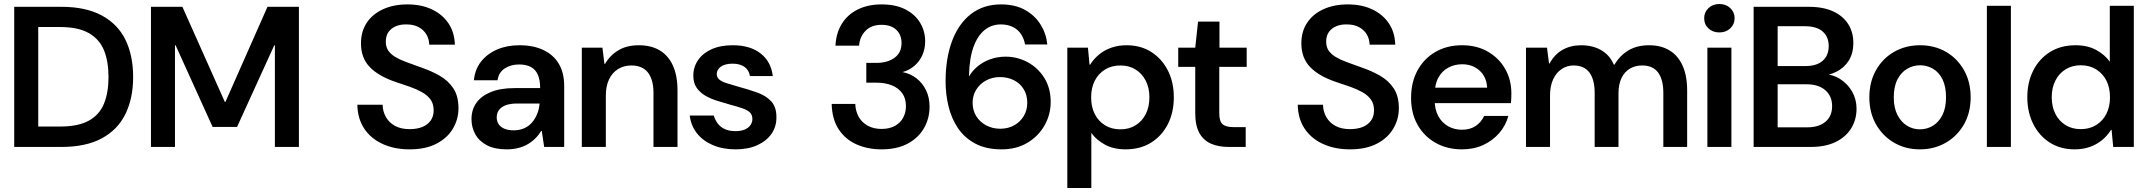

<svg xmlns="http://www.w3.org/2000/svg" viewBox="-20 -734 10728 959"><path d="M51 0V-700H286Q408 -700 488 -657Q568 -614 606.5 -535.5Q645 -457 645 -349Q645 -243 606.5 -164.5Q568 -86 488.5 -43Q409 0 286 0ZM171 -102H280Q371 -102 424 -131.5Q477 -161 499.5 -216.5Q522 -272 522 -349Q522 -427 499.5 -482.5Q477 -538 424 -568.5Q371 -599 280 -599H171Z M734 0V-700H891L1103 -225H1106L1316 -700H1473V0H1353V-508H1350L1164 -100H1042L857 -508H854V0Z M2026 12Q1950 12 1891 -15Q1832 -42 1799 -92Q1766 -142 1765 -211H1891Q1892 -176 1908 -148.5Q1924 -121 1953.5 -105Q1983 -89 2026 -89Q2062 -89 2088.5 -99.5Q2115 -110 2130.5 -131Q2146 -152 2146 -183Q2146 -216 2130 -237.5Q2114 -259 2087 -274Q2060 -289 2026 -301Q1992 -313 1955 -325Q1870 -354 1826.5 -399.5Q1783 -445 1783 -517Q1783 -577 1812 -620.5Q1841 -664 1893.5 -688Q1946 -712 2015 -712Q2085 -712 2137.5 -687Q2190 -662 2220 -617.5Q2250 -573 2252 -511H2124Q2123 -540 2109.5 -562.5Q2096 -585 2071 -598.5Q2046 -612 2011 -612Q1982 -613 1958.5 -603.5Q1935 -594 1921 -575Q1907 -556 1907 -526Q1907 -499 1919.5 -481Q1932 -463 1954.5 -449.5Q1977 -436 2009.5 -424Q2042 -412 2081 -398Q2134 -380 2176.5 -355.5Q2219 -331 2244.5 -292.5Q2270 -254 2270 -193Q2270 -139 2242.5 -92Q2215 -45 2160.5 -16.5Q2106 12 2026 12Z M2511 12Q2451 12 2412 -8.5Q2373 -29 2354 -63.5Q2335 -98 2335 -139Q2335 -186 2359.5 -220.5Q2384 -255 2432 -274.5Q2480 -294 2551 -294H2678Q2678 -334 2666.5 -360.5Q2655 -387 2631.5 -399.5Q2608 -412 2573 -412Q2532 -412 2501.5 -392.5Q2471 -373 2465 -333H2347Q2352 -387 2382.5 -426Q2413 -465 2462.5 -486.5Q2512 -508 2574 -508Q2645 -508 2695.5 -483.5Q2746 -459 2772 -414Q2798 -369 2798 -305V0H2698L2686 -80H2683Q2669 -57 2651 -40Q2633 -23 2612 -11.5Q2591 0 2565.5 6Q2540 12 2511 12ZM2545 -83Q2575 -83 2598.5 -93.5Q2622 -104 2638 -123Q2654 -142 2663.5 -166Q2673 -190 2675 -216V-217H2564Q2528 -217 2505 -208Q2482 -199 2471.5 -183.5Q2461 -168 2461 -148Q2461 -127 2471.5 -112.5Q2482 -98 2501 -90.5Q2520 -83 2545 -83Z M2886 0V-496H2989L2999 -415H3002Q3027 -458 3069 -483Q3111 -508 3171 -508Q3232 -508 3275 -482.5Q3318 -457 3341 -406.5Q3364 -356 3364 -282V0H3244V-270Q3244 -336 3216.5 -371.5Q3189 -407 3133 -407Q3096 -407 3067 -389Q3038 -371 3022 -337.5Q3006 -304 3006 -256V0Z M3654 12Q3590 12 3540 -9.5Q3490 -31 3460.5 -69Q3431 -107 3425 -157H3545Q3551 -137 3563.5 -119Q3576 -101 3598.5 -90Q3621 -79 3653 -79Q3682 -79 3701 -87.5Q3720 -96 3729 -110Q3738 -124 3738 -139Q3738 -161 3725 -173Q3712 -185 3687 -193.5Q3662 -202 3628 -211Q3597 -220 3564 -230Q3531 -240 3504 -255.5Q3477 -271 3460 -295Q3443 -319 3443 -356Q3443 -399 3466.5 -433.5Q3490 -468 3534 -488Q3578 -508 3640 -508Q3726 -508 3778.5 -467.5Q3831 -427 3840 -354H3726Q3721 -384 3698.5 -400Q3676 -416 3639 -416Q3601 -416 3580.5 -401Q3560 -386 3560 -364Q3560 -348 3572.5 -337Q3585 -326 3609.5 -318.5Q3634 -311 3668 -301Q3720 -287 3763 -271.5Q3806 -256 3832 -228Q3858 -200 3858 -150Q3859 -103 3834 -66.5Q3809 -30 3763 -9Q3717 12 3654 12Z M4383 12Q4315 12 4259 -12.5Q4203 -37 4169.5 -87.5Q4136 -138 4134 -215H4252Q4253 -180 4268.5 -151.5Q4284 -123 4313.5 -106.5Q4343 -90 4383 -90Q4422 -90 4449.5 -105Q4477 -120 4491 -146Q4505 -172 4505 -204Q4505 -243 4486 -269Q4467 -295 4434 -308Q4401 -321 4359 -321H4307V-420H4359Q4413 -420 4448 -445.5Q4483 -471 4483 -519Q4483 -560 4457 -585Q4431 -610 4383 -610Q4332 -610 4303 -580Q4274 -550 4271 -506H4153Q4156 -569 4185 -615.5Q4214 -662 4265 -687Q4316 -712 4383 -712Q4454 -712 4502.5 -687Q4551 -662 4576 -620Q4601 -578 4601 -528Q4601 -489 4586.5 -457.5Q4572 -426 4546.5 -404.5Q4521 -383 4488 -374Q4528 -366 4558 -342.5Q4588 -319 4605.5 -283Q4623 -247 4623 -201Q4623 -143 4595.5 -94.5Q4568 -46 4514.5 -17Q4461 12 4383 12Z M4983 12Q4905 12 4851 -17Q4797 -46 4764.5 -94.5Q4732 -143 4717.5 -203.5Q4703 -264 4703 -326Q4703 -443 4735.5 -529.5Q4768 -616 4830 -664Q4892 -712 4980 -712Q5051 -712 5100.5 -684Q5150 -656 5178 -610.5Q5206 -565 5211 -512H5100Q5091 -560 5059.5 -586Q5028 -612 4978 -612Q4933 -612 4898 -584Q4863 -556 4842.5 -500Q4822 -444 4820 -357Q4820 -356 4820 -355Q4820 -354 4820 -352Q4836 -380 4863 -402.5Q4890 -425 4926 -438Q4962 -451 5003 -451Q5061 -451 5112.5 -423.5Q5164 -396 5196 -345Q5228 -294 5228 -225Q5228 -162 5197.5 -108Q5167 -54 5112 -21Q5057 12 4983 12ZM4976 -91Q5015 -91 5045.5 -108Q5076 -125 5093.5 -154.5Q5111 -184 5111 -220Q5111 -259 5093.5 -288Q5076 -317 5045 -333Q5014 -349 4975 -349Q4936 -349 4905 -332Q4874 -315 4856 -286Q4838 -257 4838 -221Q4838 -183 4856 -154Q4874 -125 4905.5 -108Q4937 -91 4976 -91Z M5311 205V-496H5414L5422 -411H5425Q5444 -441 5470.5 -462.5Q5497 -484 5531.5 -496Q5566 -508 5607 -508Q5678 -508 5731 -474Q5784 -440 5813.5 -381.5Q5843 -323 5843 -248Q5843 -173 5813.5 -114.5Q5784 -56 5730 -22Q5676 12 5602 12Q5542 12 5499 -11.5Q5456 -35 5431 -70V205ZM5576 -88Q5620 -88 5652.5 -108.5Q5685 -129 5703 -164.5Q5721 -200 5721 -248Q5721 -295 5703 -330.5Q5685 -366 5652.5 -386.5Q5620 -407 5576 -407Q5532 -407 5499 -386.5Q5466 -366 5448 -330.5Q5430 -295 5430 -248Q5430 -200 5448 -164.5Q5466 -129 5499 -108.5Q5532 -88 5576 -88Z M6118 0Q6067 0 6029.5 -16Q5992 -32 5971 -69Q5950 -106 5950 -169V-400H5865V-496H5950L5964 -626H6071V-496H6207V-400H6070V-169Q6070 -128 6086.5 -113.5Q6103 -99 6142 -99H6202V0Z M6723 12Q6647 12 6588 -15Q6529 -42 6496 -92Q6463 -142 6462 -211H6588Q6589 -176 6605 -148.5Q6621 -121 6650.5 -105Q6680 -89 6723 -89Q6759 -89 6785.5 -99.5Q6812 -110 6827.5 -131Q6843 -152 6843 -183Q6843 -216 6827 -237.5Q6811 -259 6784 -274Q6757 -289 6723 -301Q6689 -313 6652 -325Q6567 -354 6523.5 -399.5Q6480 -445 6480 -517Q6480 -577 6509 -620.5Q6538 -664 6590.5 -688Q6643 -712 6712 -712Q6782 -712 6834.5 -687Q6887 -662 6917 -617.5Q6947 -573 6949 -511H6821Q6820 -540 6806.5 -562.5Q6793 -585 6768 -598.5Q6743 -612 6708 -612Q6679 -613 6655.5 -603.5Q6632 -594 6618 -575Q6604 -556 6604 -526Q6604 -499 6616.5 -481Q6629 -463 6651.5 -449.5Q6674 -436 6706.5 -424Q6739 -412 6778 -398Q6831 -380 6873.5 -355.5Q6916 -331 6941.5 -292.5Q6967 -254 6967 -193Q6967 -139 6939.5 -92Q6912 -45 6857.5 -16.5Q6803 12 6723 12Z M7283 12Q7208 12 7150.5 -20.5Q7093 -53 7060.5 -110.5Q7028 -168 7028 -245Q7028 -323 7060 -382Q7092 -441 7149.5 -474.5Q7207 -508 7283 -508Q7357 -508 7412.5 -475.5Q7468 -443 7498.5 -389Q7529 -335 7529 -267Q7529 -257 7528.5 -245Q7528 -233 7527 -219H7115V-296H7408Q7405 -350 7370 -381.5Q7335 -413 7283 -413Q7246 -413 7214.5 -396.5Q7183 -380 7164.5 -346.5Q7146 -313 7146 -262V-233Q7146 -187 7164 -154Q7182 -121 7213 -103.5Q7244 -86 7282 -86Q7323 -86 7351 -105Q7379 -124 7393 -155H7514Q7501 -107 7468.5 -69.5Q7436 -32 7389 -10Q7342 12 7283 12Z M7602 0V-496H7707L7717 -417H7720Q7744 -462 7784.5 -485Q7825 -508 7878 -508Q7915 -508 7946.5 -497.5Q7978 -487 8002 -466Q8026 -445 8041 -411H8044Q8071 -457 8114 -482.5Q8157 -508 8217 -508Q8276 -508 8318.5 -482.5Q8361 -457 8384 -406.5Q8407 -356 8407 -282V0H8288V-270Q8288 -336 8262 -371.5Q8236 -407 8182 -407Q8147 -407 8120.5 -391Q8094 -375 8079 -344Q8064 -313 8064 -267V0H7945V-270Q7945 -336 7919 -371.5Q7893 -407 7839 -407Q7807 -407 7780 -389Q7753 -371 7737.5 -337.5Q7722 -304 7722 -256V0Z M8508 0V-496H8628V0ZM8568 -572Q8535 -572 8513.5 -592Q8492 -612 8492 -643Q8492 -673 8513.5 -693.5Q8535 -714 8568 -714Q8601 -714 8622.5 -693.5Q8644 -673 8644 -643Q8644 -613 8622.5 -592.5Q8601 -572 8568 -572Z M8739 0V-700H9014Q9087 -700 9136.5 -677Q9186 -654 9211.5 -613.5Q9237 -573 9237 -520Q9237 -467 9214 -431Q9191 -395 9153 -376Q9115 -357 9071 -353L9087 -364Q9134 -363 9171.5 -339Q9209 -315 9231 -276.5Q9253 -238 9253 -191Q9253 -136 9226 -92.5Q9199 -49 9148 -24.5Q9097 0 9023 0ZM8859 -98H9006Q9065 -98 9098 -126Q9131 -154 9131 -204Q9131 -254 9097 -283.5Q9063 -313 9004 -313H8859ZM8859 -404H8997Q9054 -404 9084 -430.5Q9114 -457 9114 -504Q9114 -550 9084 -576.5Q9054 -603 8995 -603H8859Z M9569 12Q9498 12 9441 -21Q9384 -54 9350.5 -112.5Q9317 -171 9317 -248Q9317 -325 9350.5 -384Q9384 -443 9441.5 -475.5Q9499 -508 9570 -508Q9642 -508 9699 -475.5Q9756 -443 9789.5 -384Q9823 -325 9823 -248Q9823 -171 9789.5 -112.5Q9756 -54 9698.5 -21Q9641 12 9569 12ZM9569 -88Q9605 -88 9634.5 -106Q9664 -124 9682 -159.5Q9700 -195 9700 -248Q9700 -302 9682.5 -337.5Q9665 -373 9635 -390.5Q9605 -408 9571 -408Q9536 -408 9506 -390.5Q9476 -373 9457.5 -337.5Q9439 -302 9439 -248Q9439 -195 9457.5 -159.5Q9476 -124 9505.5 -106Q9535 -88 9569 -88Z M9904 0V-705H10024V0Z M10342 12Q10271 12 10218 -22Q10165 -56 10135.5 -115Q10106 -174 10106 -248Q10106 -323 10135.5 -381.5Q10165 -440 10219 -474Q10273 -508 10347 -508Q10407 -508 10450 -484.5Q10493 -461 10518 -426V-705H10638V0H10535L10527 -85H10524Q10505 -55 10478.5 -33.5Q10452 -12 10418 0Q10384 12 10342 12ZM10373 -89Q10417 -89 10450 -109.5Q10483 -130 10501 -165.5Q10519 -201 10519 -248Q10519 -296 10501 -331.5Q10483 -367 10450 -387.5Q10417 -408 10373 -408Q10330 -408 10297 -387.5Q10264 -367 10246 -331Q10228 -295 10228 -249Q10228 -201 10246 -165.5Q10264 -130 10296.5 -109.5Q10329 -89 10373 -89Z"/></svg>

Font: DM Sans 36pt SemiBold
Style: Regular
Weight: 600
Designer: Colophon Foundry, Jonny Pinhorn
Foundry: Colophon Foundry
Version: Version 4.004;gftools[0.9.30]